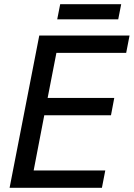

<svg xmlns="http://www.w3.org/2000/svg" viewBox="-20 -899 642 919"><path d="M268.1 -878.9H560.1L545.9 -806.6H253.9ZM168 -729H600.1L584 -646H250L208 -430.2H526.9L511.2 -347.2H191.9L141.1 -83H483.9L467.8 0H25.9Z"/></svg>

Font: Hack
Style: Italic
Weight: 400
Italic angle: -11°
Monospace: yes
Designer: Christopher Simpkins
Foundry: Christopher Simpkins
Version: Version 2.019; ttfautohint (v1.4.1) -l 4 -r 80 -G 350 -x 0 -